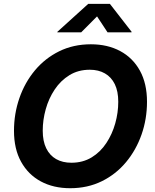

<svg xmlns="http://www.w3.org/2000/svg" viewBox="-20 -968 806 998"><path d="M344.7 10.3Q257.8 10.3 192.1 -25.1Q126.5 -60.5 89.6 -127.2Q52.7 -193.8 52.7 -288.1Q52.7 -377 80.8 -458Q108.9 -539.1 161.4 -602.1Q213.9 -665 287.6 -701.4Q361.3 -737.8 452.6 -737.8Q539.1 -737.8 604.7 -702.6Q670.4 -667.5 707.3 -600.6Q744.1 -533.7 744.1 -439Q744.1 -349.6 715.8 -268.8Q687.5 -188 635 -125Q582.5 -62 509 -25.9Q435.5 10.3 344.7 10.3ZM351.1 -122.1Q410.6 -122.1 456.3 -149.9Q502 -177.7 532.7 -224.4Q563.5 -271 579.1 -326.9Q594.7 -382.8 594.7 -439Q594.7 -493.7 576.7 -530.5Q558.6 -567.4 525.4 -586.4Q492.2 -605.5 446.8 -605.5Q386.7 -605.5 341.1 -577.4Q295.4 -549.3 264.4 -502.9Q233.4 -456.5 217.8 -400.6Q202.1 -344.7 202.1 -288.6Q202.1 -234.4 220.2 -197.3Q238.3 -160.2 271.7 -141.1Q305.2 -122.1 351.1 -122.1ZM401.9 -799.8H277.8L278.3 -802.7L438.5 -947.8H551.3L664.1 -802.7L663.6 -799.8H539.1L484.4 -882.8Z"/></svg>

Font: Inter 18pt
Style: Bold Italic
Weight: 700
Italic angle: -9.3988°
Designer: Rasmus Andersson
Foundry: rsms
Version: Version 4.001;git-66647c0bb